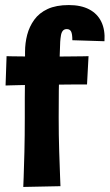

<svg xmlns="http://www.w3.org/2000/svg" viewBox="-20 -736 433 759"><path d="M2 -398 6 -514Q6 -514 21.5 -513.5Q37 -513 61 -513Q85 -513 112 -512.5Q139 -512 163 -512Q186 -512 214.5 -512.5Q243 -513 269.5 -513Q296 -513 313 -513.5Q330 -514 330 -514L324 -402Q324 -402 307.5 -402Q291 -402 266 -402Q241 -402 213 -401.5Q185 -401 161 -401Q136 -401 108.5 -400.5Q81 -400 57 -399.5Q33 -399 17.5 -398.5Q2 -398 2 -398ZM252 -716Q300 -716 332.5 -699Q365 -682 380.5 -650Q396 -618 393 -573L266 -577Q266 -602 261 -611.5Q256 -621 244 -621Q234 -621 228.5 -614.5Q223 -608 221 -596.5Q219 -585 218 -571Q216 -520 214.5 -473Q213 -426 212.5 -377.5Q212 -329 212 -272Q212 -201 214 -138.5Q216 -76 217.5 -38Q219 0 219 0L72 3Q72 3 73.5 -35Q75 -73 76.5 -135.5Q78 -198 78 -271Q78 -316 78 -346.5Q78 -377 78.5 -402Q79 -427 79 -457Q79 -487 79 -531Q79 -566 87.5 -598.5Q96 -631 115.5 -658Q135 -685 168.5 -700.5Q202 -716 252 -716Z"/></svg>

Font: Truculenta Black
Style: Regular
Weight: 900
Version: Version 1.002